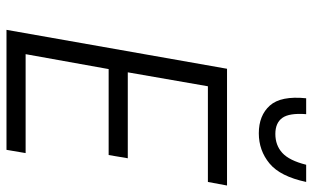

<svg xmlns="http://www.w3.org/2000/svg" viewBox="-206 -758 964 592"><g transform="rotate(90 276.0 -462.0)"><path d="M452 -59 442 0H72L192 -680H552L541 -621H246L203 -374H468L458 -315H193L147 -59ZM393 -829Q428 -829 451.5 -850.5Q475 -872 488 -924H541Q524 -844 484 -811Q444 -778 391 -778Q336 -778 305.5 -812Q275 -846 283 -924H332Q328 -872 343.5 -850.5Q359 -829 393 -829Z"/></g></svg>

Font: Inria Sans Light
Style: Italic
Weight: 300
Italic angle: -10°
Designer: Black Foundry Team
Foundry: Black Foundry
Version: Version 1.2; ttfautohint (v1.8.3)